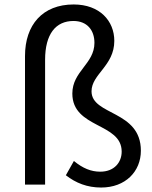

<svg xmlns="http://www.w3.org/2000/svg" viewBox="-20 -827 683 860"><path d="M433 13C542 13 611 -59 611 -152C611 -334 390 -309 390 -418C390 -495 492 -532 492 -644C492 -733 427 -807 310 -807C171 -807 92 -716 92 -576V0H182V-559C182 -675 230 -733 309 -733C370 -733 403 -692 403 -635C403 -541 304 -508 304 -408C304 -251 525 -278 525 -148C525 -100 492 -58 429 -58C388 -58 351 -73 311 -106L275 -42C320 -7 371 13 433 13Z"/></svg>

Font: Noto Sans KR
Style: Regular
Weight: 400
Designer: Ryoko NISHIZUKA 西塚涼子 (kana, bopomofo & ideographs); Paul D. Hunt (Latin, Greek & Cyrillic); Sandoll Communications 산돌커뮤니
Foundry: Adobe
Version: Version 2.004;hotconv 1.0.118;makeotfexe 2.5.65603